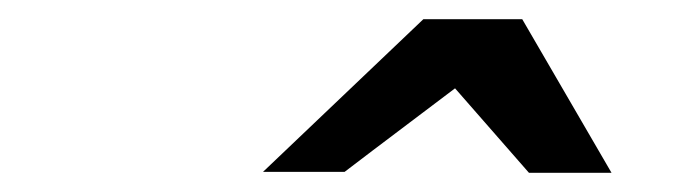

<svg xmlns="http://www.w3.org/2000/svg" viewBox="-20 -641 706 200"><path d="M254 -462 421 -621H524L617 -461H531L454 -549Q340 -463 339 -462Z"/></svg>

Font: Coval
Style: ExtraBold Italic
Weight: 800
Foundry: Context Ltd
Version: Version 001.000